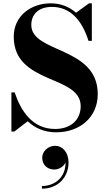

<svg xmlns="http://www.w3.org/2000/svg" viewBox="-20 -780 645 1153"><path d="M66 10 146.5 -52C189 -11.5 244.5 14.5 317.5 14.5C458.5 14.5 567 -75 567 -215C567 -502.5 168 -459.5 168 -630C168 -695 212.5 -738.5 292 -738.5C400 -738.5 471.5 -661.5 511.5 -534.5H531.5V-760H514.5L436.5 -703.5C395.5 -740 344 -760 284.5 -760C166.5 -760 62.5 -685 62.5 -560C62.5 -270 464.5 -332.5 464.5 -142.5C464.5 -60 405 -5.5 310.5 -5.5C173.5 -5.5 104.5 -116 68 -225H48.5V10ZM233.5 167C233.5 205 259.5 238 306 238C336.5 238 364 218 373.5 195.5C375 282 312 337 232 337V353C330 353 391.5 283 391.5 196C391.5 133.5 354.5 95.5 311.5 95.5C269 95.5 233.5 128.5 233.5 167Z"/></svg>

Font: Bodoni* 11pt
Style: Bold
Weight: 700
Version: Version 2.3